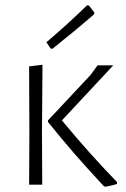

<svg xmlns="http://www.w3.org/2000/svg" viewBox="-20 -704 482 732"><path d="M312 -684 319 -683 340 -656 338 -649Q268 -588 180 -518L173 -519L157 -543Q244 -617 312 -684ZM91 0 92 -195 91 -451 142 -457 140 -198 141 0ZM412 -455 216 -245Q322 -117 426 -10V-3Q418 1 382 8L376 6Q258 -120 163 -239V-245L325 -418L352 -455Z"/></svg>

Font: Alegreya Sans SC Light
Style: Regular
Weight: 300
Designer: Juan Pablo del Peral
Foundry: Huerta Tipografica
Version: Version 2.007